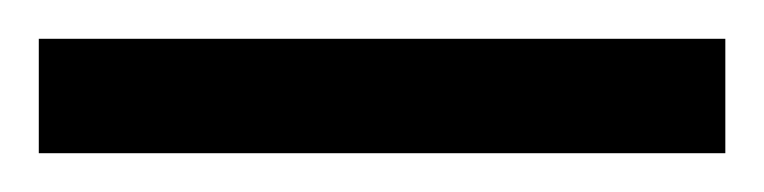

<svg xmlns="http://www.w3.org/2000/svg" viewBox="-23 63 394 99"><path d="M-3 142V83H351V142Z"/></svg>

Font: Noto Serif Thai ExtraCondensed Thin
Style: Regular
Weight: 100
Width: 2
Designer: Monotype Design Team
Foundry: Monotype Imaging Inc.
Version: Version 2.001; ttfautohint (v1.8.4.7-5d5b)